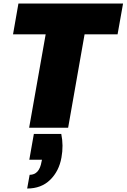

<svg xmlns="http://www.w3.org/2000/svg" viewBox="-20 -728 721 1094"><path d="M172.9 35.2H329.1Q342.8 101.1 330.1 169.9Q316.4 247.1 265.9 296.6Q215.3 346.2 134.8 346.2L148.9 268.1Q204.1 268.1 216.8 192.9L219.2 182.1H147ZM54.2 -532.2 85 -708H681.2L649.9 -532.2H461.9L368.2 0H146L240.2 -532.2Z"/></svg>

Font: SVN-Poppins Black
Style: Italic
Weight: 900
Italic angle: -10°
Designer: Ninad Kale (Devanagari), Jonny Pinhorn (Latin)
Foundry: Indian Type Foundry
Version: Version 3.002 2017